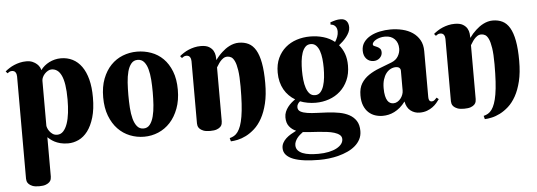

<svg xmlns="http://www.w3.org/2000/svg" viewBox="-52 -750 3234 1157"><g transform="rotate(-5 1564.5 -172.0)"><path d="M66.9 -420.9Q66.9 -435.1 60.3 -445.6Q53.7 -456.1 38.1 -456.1Q29.8 -456.1 23.9 -453.1Q18.1 -450.2 11.2 -444.8L1 -457Q12.2 -466.3 26.1 -475.3Q40 -484.4 56.2 -491.2Q72.3 -498 90.8 -502.4Q109.4 -506.8 129.9 -506.8Q151.9 -506.8 167.5 -500Q183.1 -493.2 193.6 -483.6Q204.1 -474.1 209.5 -463.6Q214.8 -453.1 215.8 -445.8Q225.6 -459.5 239 -470.7Q252.4 -481.9 268.3 -490Q284.2 -498 302 -502.4Q319.8 -506.8 338.9 -506.8Q377.9 -506.8 409.7 -490.7Q441.4 -474.6 464.1 -442.9Q486.8 -411.1 499 -364.3Q511.2 -317.4 511.2 -255.9Q511.2 -184.6 496.3 -134.5Q481.4 -84.5 457.3 -52.7Q433.1 -21 402.1 -6.6Q371.1 7.8 338.9 7.8Q312 7.8 291.7 2.4Q271.5 -2.9 256.8 -10.7Q242.2 -18.6 232.4 -26.6Q222.7 -34.7 216.8 -40V198.2Q216.8 204.6 214.8 213.4Q212.9 222.2 205.3 230.2Q197.8 238.3 182.9 244.1Q168 250 142.1 250Q116.2 250 101.3 243.9Q86.4 237.8 78.6 229.2Q70.8 220.7 68.8 212.2Q66.9 203.6 66.9 198.2ZM216.8 -109.9Q216.8 -106 220.2 -96.2Q223.6 -86.4 231 -76.2Q238.3 -65.9 249.8 -57.9Q261.2 -49.8 277.8 -49.8Q299.3 -49.8 314.5 -66.2Q329.6 -82.5 339.4 -110.6Q349.1 -138.7 353.5 -176Q357.9 -213.4 357.9 -255.9Q357.9 -308.1 352.3 -344.2Q346.7 -380.4 335.9 -402.6Q325.2 -424.8 310.3 -434.8Q295.4 -444.8 276.9 -444.8Q266.1 -444.8 255.4 -438.7Q244.6 -432.6 236.1 -423.6Q227.5 -414.6 222.2 -403.3Q216.8 -392.1 216.8 -381.8Z M572.8 -250Q572.8 -314 591.3 -362.1Q609.9 -410.2 640.9 -442.4Q671.9 -474.6 712.9 -490.7Q753.9 -506.8 798.8 -506.8Q843.8 -506.8 884.8 -491.9Q925.8 -477.1 956.8 -446.3Q987.8 -415.5 1006.3 -368.4Q1024.9 -321.3 1024.9 -256.8Q1024.9 -192.9 1006.3 -143.6Q987.8 -94.2 956.8 -60.5Q925.8 -26.9 884.8 -9.5Q843.8 7.8 798.8 7.8Q753.9 7.8 712.9 -8.5Q671.9 -24.9 640.9 -57.1Q609.9 -89.4 591.3 -137.7Q572.8 -186 572.8 -250ZM873 -254.9Q873 -293.9 870.4 -330.3Q867.7 -366.7 859.9 -395Q852.1 -423.3 837.4 -440.2Q822.8 -457 798.8 -457Q774.9 -457 760.3 -439.2Q745.6 -421.4 737.8 -392.3Q730 -363.3 727.5 -326.2Q725.1 -289.1 725.1 -250Q725.1 -210.9 727.5 -173.6Q730 -136.2 737.8 -106.9Q745.6 -77.6 760.3 -59.8Q774.9 -42 798.8 -42Q822.8 -42 837.4 -60.5Q852.1 -79.1 859.9 -109.4Q867.7 -139.6 870.4 -177.7Q873 -215.8 873 -254.9Z M1403.3 -243.2Q1403.3 -304.7 1397.7 -341.6Q1392.1 -378.4 1382.8 -397.7Q1373.5 -417 1362.3 -423.1Q1351.1 -429.2 1339.4 -429.2Q1325.2 -429.2 1314.2 -421.6Q1303.2 -414.1 1295.2 -404.3Q1287.1 -394.5 1281.5 -384.8Q1275.9 -375 1272 -370.1V-43.9Q1272 -37.6 1270 -28.6Q1268.1 -19.5 1260.5 -11.5Q1252.9 -3.4 1238 2.2Q1223.1 7.8 1197.3 7.8Q1171.4 7.8 1156.5 1.7Q1141.6 -4.4 1133.8 -12.7Q1126 -21 1124 -29.8Q1122.1 -38.6 1122.1 -43.9V-420.9Q1122.1 -435.1 1115.5 -445.6Q1108.9 -456.1 1093.3 -456.1Q1085 -456.1 1079.1 -453.1Q1073.2 -450.2 1066.4 -444.8L1056.2 -457Q1067.4 -466.3 1081.3 -475.3Q1095.2 -484.4 1111.3 -491.2Q1127.4 -498 1146 -502.4Q1164.6 -506.8 1185.1 -506.8Q1216.8 -506.8 1234.4 -496.3Q1252 -485.8 1260.3 -471.2Q1268.6 -456.5 1270.3 -440.7Q1272 -424.8 1272 -414.1Q1290 -439.9 1313 -460.4Q1322.3 -469.2 1333.7 -477.5Q1345.2 -485.8 1358.2 -492.4Q1371.1 -499 1385.5 -502.9Q1399.9 -506.8 1415 -506.8Q1448.2 -506.8 1473.9 -494.1Q1499.5 -481.4 1517.1 -451.7Q1534.7 -421.9 1543.9 -372.8Q1553.2 -323.7 1553.2 -251Q1553.2 -180.2 1540.5 -127.9Q1527.8 -75.7 1507.3 -39.1Q1486.8 -2.4 1460.9 20.8Q1435.1 43.9 1408.7 57.1Q1382.3 70.3 1358.2 75.4Q1334 80.6 1316.4 81.1L1311 61Q1325.7 57.6 1338.1 50.3Q1350.6 43 1360.8 28.8Q1371.1 14.6 1378.9 -7.1Q1386.7 -28.8 1392.3 -61.5Q1397.9 -94.2 1400.6 -138.9Q1403.3 -183.6 1403.3 -243.2Z M1633.3 -307.1Q1633.3 -356.9 1650.6 -394.3Q1668 -431.6 1697.3 -456.8Q1726.6 -481.9 1765.1 -494.4Q1803.7 -506.8 1846.2 -506.8Q1888.7 -506.8 1926.8 -495.6Q1964.8 -484.4 1994.1 -460.9Q2003.4 -475.1 2009.3 -490.7Q2015.1 -506.3 2015.1 -522Q2015.1 -542.5 2004.2 -554.7Q1993.2 -566.9 1976.1 -566.9V-581.1Q1986.8 -584.5 1995.1 -587.2Q2003.4 -589.8 2010.3 -591.3Q2017.1 -592.8 2023.9 -593.5Q2030.8 -594.2 2039.1 -594.2Q2062 -594.2 2074.2 -580.1Q2086.4 -565.9 2086.4 -541Q2086.4 -526.4 2079.6 -512Q2072.8 -497.6 2062.5 -484.4Q2052.2 -471.2 2039.8 -459.5Q2027.3 -447.8 2016.1 -439Q2036.6 -415.5 2047.9 -384.3Q2059.1 -353 2059.1 -313Q2059.1 -262.7 2041.7 -224.1Q2024.4 -185.5 1995.1 -159.2Q1965.8 -132.8 1927.2 -119.4Q1888.7 -106 1846.2 -106Q1821.3 -106 1797.4 -110.4Q1773.4 -114.7 1752.4 -123Q1744.6 -117.2 1739 -108.4Q1733.4 -99.6 1733.4 -88.9Q1733.4 -70.8 1749 -62Q1764.6 -53.2 1790.5 -49.3Q1816.4 -45.4 1849.1 -44.4Q1881.8 -43.5 1916.3 -41.3Q1950.7 -39.1 1983.4 -33Q2016.1 -26.9 2042 -12.9Q2067.9 1 2083.5 24.9Q2099.1 48.8 2099.1 86.9Q2099.1 114.7 2087.4 137Q2075.7 159.2 2055.9 176Q2036.1 192.9 2010 204.8Q1983.9 216.8 1954.8 224.4Q1925.8 231.9 1895.8 235.4Q1865.7 238.8 1838.4 238.8Q1788.6 238.8 1748.8 233.6Q1709 228.5 1681.2 217.8Q1653.3 207 1638.2 189.9Q1623 172.9 1623 148.9Q1623 131.8 1630.9 117.4Q1638.7 103 1651.6 91.1Q1664.6 79.1 1680.7 69.6Q1696.8 60.1 1713.4 51.8Q1689 41.5 1672.6 20.8Q1656.2 0 1656.2 -34.2Q1656.2 -52.2 1662.6 -67.6Q1668.9 -83 1679 -95.9Q1689 -108.9 1700.9 -119.4Q1712.9 -129.9 1724.1 -137.2Q1704.1 -148.9 1687.3 -165.8Q1670.4 -182.6 1658.4 -203.9Q1646.5 -225.1 1639.9 -251Q1633.3 -276.9 1633.3 -307.1ZM1912.1 -311Q1912.1 -339.4 1909.2 -366.2Q1906.2 -393.1 1898.9 -414.1Q1891.6 -435.1 1878.9 -448Q1866.2 -460.9 1846.2 -460.9Q1826.2 -460.9 1813.5 -447.5Q1800.8 -434.1 1793.5 -412.4Q1786.1 -390.6 1783.2 -363Q1780.3 -335.4 1780.3 -307.1Q1780.3 -278.3 1783.2 -250.5Q1786.1 -222.7 1793.5 -200.7Q1800.8 -178.7 1813.5 -165.3Q1826.2 -151.9 1846.2 -151.9Q1866.2 -151.9 1878.9 -166Q1891.6 -180.2 1898.9 -202.9Q1906.2 -225.6 1909.2 -253.9Q1912.1 -282.2 1912.1 -311ZM1986.3 126Q1986.3 110.4 1974.1 100.3Q1961.9 90.3 1942.1 84.2Q1922.4 78.1 1897.2 75Q1872.1 71.8 1846.2 70.1Q1820.3 68.4 1795.9 66.9Q1771.5 65.4 1753.4 63Q1743.2 70.3 1733.6 78.9Q1724.1 87.4 1717 96.9Q1710 106.4 1705.6 116.9Q1701.2 127.4 1701.2 138.2Q1701.2 156.7 1711.9 169.2Q1722.7 181.6 1741 189Q1759.3 196.3 1783.4 199.2Q1807.6 202.1 1834.5 202.1Q1870.1 202.1 1898.4 196Q1926.8 189.9 1946.3 179.4Q1965.8 168.9 1976.1 155.3Q1986.3 141.6 1986.3 126Z M2374 -252.9Q2374 -265.1 2366.2 -271.5Q2358.4 -277.8 2346.2 -277.8Q2329.1 -277.8 2313.7 -270Q2298.3 -262.2 2286.6 -247.1Q2274.9 -231.9 2268.1 -209.7Q2261.2 -187.5 2261.2 -158.2Q2261.2 -129.9 2265.4 -111.3Q2269.5 -92.8 2276.6 -81.8Q2283.7 -70.8 2293 -66.4Q2302.2 -62 2312.5 -62Q2325.2 -62 2336.4 -68.6Q2347.7 -75.2 2356 -85.4Q2364.3 -95.7 2369.1 -108.4Q2374 -121.1 2374 -133.8ZM2296.4 -466.8Q2279.8 -466.8 2265.6 -462.9Q2251.5 -459 2241.2 -453.1Q2231 -447.3 2225.1 -440.2Q2219.2 -433.1 2219.2 -426.8Q2219.2 -419.4 2226.8 -416.3Q2234.4 -413.1 2243.7 -408.9Q2252.9 -404.8 2260.5 -397.2Q2268.1 -389.6 2268.1 -374Q2268.1 -363.8 2263.9 -355.2Q2259.8 -346.7 2252.7 -340.1Q2245.6 -333.5 2236.1 -329.8Q2226.6 -326.2 2216.3 -326.2Q2189 -326.2 2172.1 -344.7Q2155.3 -363.3 2155.3 -394Q2155.3 -423.8 2170.9 -445.1Q2186.5 -466.3 2211.7 -480Q2236.8 -493.7 2268.6 -500.2Q2300.3 -506.8 2332 -506.8Q2370.1 -506.8 2404.8 -498.5Q2439.5 -490.2 2466.1 -472.2Q2492.7 -454.1 2508.5 -426.3Q2524.4 -398.4 2524.4 -358.9V-83Q2524.4 -78.6 2524.9 -73.2Q2525.4 -67.9 2527.3 -63.5Q2529.3 -59.1 2533.2 -56.2Q2537.1 -53.2 2544.4 -53.2Q2553.2 -53.2 2560.8 -59.8Q2568.4 -66.4 2574.2 -73.2L2586.4 -63Q2579.1 -52.7 2568.8 -40.5Q2558.6 -28.3 2543.9 -17.6Q2529.3 -6.8 2509.8 0.5Q2490.2 7.8 2465.3 7.8Q2434.6 7.8 2410.6 -10.5Q2386.7 -28.8 2379.4 -66.9Q2363.8 -45.9 2346.9 -31.7Q2330.1 -17.6 2312.5 -8.8Q2294.9 0 2277.1 3.9Q2259.3 7.8 2241.2 7.8Q2217.8 7.8 2195.8 0.5Q2173.8 -6.8 2156.5 -22.7Q2139.2 -38.6 2128.7 -64Q2118.2 -89.4 2118.2 -126Q2118.2 -170.4 2135.7 -198.7Q2153.3 -227.1 2181.9 -246.3Q2210.4 -265.6 2246.8 -279.3Q2283.2 -293 2321.3 -308.1Q2349.6 -319.3 2362.5 -341.6Q2375.5 -363.8 2375.5 -387.2Q2375.5 -423.3 2354.2 -445.1Q2333 -466.8 2296.4 -466.8Z M2939.5 -243.2Q2939.5 -304.7 2933.8 -341.6Q2928.2 -378.4 2918.9 -397.7Q2909.7 -417 2898.4 -423.1Q2887.2 -429.2 2875.5 -429.2Q2861.3 -429.2 2850.3 -421.6Q2839.4 -414.1 2831.3 -404.3Q2823.2 -394.5 2817.6 -384.8Q2812 -375 2808.1 -370.1V-43.9Q2808.1 -37.6 2806.2 -28.6Q2804.2 -19.5 2796.6 -11.5Q2789.1 -3.4 2774.2 2.2Q2759.3 7.8 2733.4 7.8Q2707.5 7.8 2692.6 1.7Q2677.7 -4.4 2669.9 -12.7Q2662.1 -21 2660.2 -29.8Q2658.2 -38.6 2658.2 -43.9V-420.9Q2658.2 -435.1 2651.6 -445.6Q2645 -456.1 2629.4 -456.1Q2621.1 -456.1 2615.2 -453.1Q2609.4 -450.2 2602.5 -444.8L2592.3 -457Q2603.5 -466.3 2617.4 -475.3Q2631.3 -484.4 2647.5 -491.2Q2663.6 -498 2682.1 -502.4Q2700.7 -506.8 2721.2 -506.8Q2752.9 -506.8 2770.5 -496.3Q2788.1 -485.8 2796.4 -471.2Q2804.7 -456.5 2806.4 -440.7Q2808.1 -424.8 2808.1 -414.1Q2826.2 -439.9 2849.1 -460.4Q2858.4 -469.2 2869.9 -477.5Q2881.3 -485.8 2894.3 -492.4Q2907.2 -499 2921.6 -502.9Q2936 -506.8 2951.2 -506.8Q2984.4 -506.8 3010 -494.1Q3035.6 -481.4 3053.2 -451.7Q3070.8 -421.9 3080.1 -372.8Q3089.4 -323.7 3089.4 -251Q3089.4 -180.2 3076.7 -127.9Q3064 -75.7 3043.5 -39.1Q3022.9 -2.4 2997.1 20.8Q2971.2 43.9 2944.8 57.1Q2918.5 70.3 2894.3 75.4Q2870.1 80.6 2852.5 81.1L2847.2 61Q2861.8 57.6 2874.3 50.3Q2886.7 43 2897 28.8Q2907.2 14.6 2915 -7.1Q2922.9 -28.8 2928.5 -61.5Q2934.1 -94.2 2936.8 -138.9Q2939.5 -183.6 2939.5 -243.2Z"/></g></svg>

Font: Berkshire Swash
Style: Regular
Weight: 400
Designer: Astigmatic (AOETI)
Foundry: Astigmatic (AOETI)
Version: Version 1.001